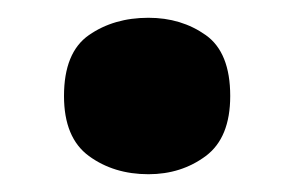

<svg xmlns="http://www.w3.org/2000/svg" viewBox="-20 -183 331 216"><path d="M52 -75Q52 -124 80 -143.5Q108 -163 147 -163Q184 -163 211.5 -143.5Q239 -124 239 -75Q239 -28 211.5 -7.5Q184 13 147 13Q108 13 80 -7.5Q52 -28 52 -75Z"/></svg>

Font: Noto Sans Bengali ExtraBold
Style: Regular
Weight: 800
Designer: Jelle Bosma - Monotype Design Team
Foundry: Monotype Imaging Inc.
Version: Version 2.003; ttfautohint (v1.8.4.7-5d5b)